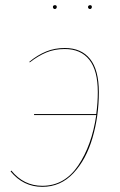

<svg xmlns="http://www.w3.org/2000/svg" viewBox="-20 -713 466 744"><path d="M363 -356Q363 -263 338.5 -179Q314 -95 264.5 -42Q215 11 144 11Q70 11 21 -49L24 -52Q72 7 144 7Q230 7 283 -71.5Q336 -150 353 -267H112V-271H353Q359 -315 359 -356Q359 -440 326 -481.5Q293 -523 231 -523Q191 -523 159 -509.5Q127 -496 95 -471L94 -474Q126 -500 159 -513.5Q192 -527 231 -527Q295 -527 329 -484.5Q363 -442 363 -356ZM185 -686Q185 -689 187 -691Q189 -693 193 -693Q200 -693 200 -686Q200 -683 198 -680.5Q196 -678 192 -678Q189 -678 187 -680.5Q185 -683 185 -686ZM321 -686Q321 -689 323.5 -691Q326 -693 329 -693Q336 -693 336 -686Q336 -683 334 -680.5Q332 -678 329 -678Q325 -678 323 -680.5Q321 -683 321 -686Z"/></svg>

Font: Fira Sans Condensed Four
Style: Italic
Weight: 100
Width: 3
Italic angle: -8°
Designer: bBox Type GmbH & Carrois Corporate GbR & Edenspiekermann AG
Foundry: bBox Type GmbH & Carrois Corporate GbR & Edenspiekermann AG
Version: Version 4.301